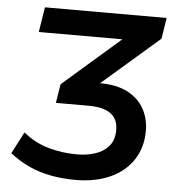

<svg xmlns="http://www.w3.org/2000/svg" viewBox="-52 -753 737 811"><g transform="rotate(5 317.0 -347.5)"><path d="M298 10Q244 10 194.5 1Q145 -8 101 -28Q57 -48 18 -79L66 -171Q115 -131 173 -114.5Q231 -98 295 -98Q336 -98 371.5 -109.5Q407 -121 429 -146.5Q451 -172 451 -215Q451 -246 437.5 -266Q424 -286 396.5 -296.5Q369 -307 326 -307H187L200 -387L479 -630L482 -599H89L106 -705H622L608 -616L329 -374L304 -406H364Q438 -406 484.5 -381Q531 -356 553.5 -314.5Q576 -273 576 -223Q576 -151 541 -98.5Q506 -46 443.5 -18Q381 10 298 10Z"/></g></svg>

Font: Nunito Sans 12pt ExtraLight
Style: Italic
Weight: 200
Italic angle: -9°
Designer: Vernon Adams
Foundry: Vernon Adams
Version: Version 3.101;gftools[0.9.27]